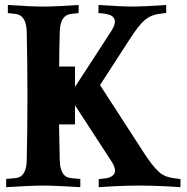

<svg xmlns="http://www.w3.org/2000/svg" viewBox="-20 -754 753 775"><path d="M519.5 -727.5Q556.6 -727.5 650.9 -733.9V-701.7L620.6 -697.8Q588.4 -693.4 564.5 -673.3Q540.5 -653.3 502.9 -594.7L383.8 -410.6L560.5 -137.7Q595.7 -83.5 618.7 -63H618.2Q623 -58.6 627.2 -55.2Q631.3 -51.8 636.7 -49.1Q642.1 -46.4 645.3 -44.4Q648.4 -42.5 655.3 -40.8Q662.1 -39.1 664.3 -38.1Q666.5 -37.1 674.8 -35.9Q683.1 -34.7 684.8 -34.4Q686.5 -34.2 696.5 -32.7Q706.5 -31.2 708.5 -31.2V1.5Q614.3 -4.9 543 -4.9Q472.7 -4.9 378.4 1.5V-30.8L409.2 -34.7Q422.4 -36.6 433.3 -44.2Q444.3 -51.8 444.3 -64.9Q444.3 -80.6 430.7 -101.6L282.7 -329.1V-252H218.3Q218.8 -208.5 221.2 -106.9Q222.7 -38.6 266.6 -35.2H266.1Q270 -34.7 285.6 -33.2Q301.3 -31.7 304.2 -31.7V1.5Q200.7 -4.9 154.3 -4.9Q108.4 -4.9 4.9 1.5V-31.7L43 -35.2H42.5Q86.4 -38.6 87.9 -106.9Q90.8 -231 90.8 -366.2Q90.8 -501.5 87.9 -625.5Q86.4 -692.9 42.5 -697.8L11.7 -701.2V-733.9Q106 -727.5 154.3 -727.5Q202.1 -727.5 297.4 -733.9V-701.2L266.6 -697.8Q222.7 -692.9 221.2 -625.5Q219.2 -555.2 218.8 -485.4H282.7V-403.3Q307.1 -440.9 356.7 -516.8Q406.2 -592.8 430.7 -630.9H430.2Q443.8 -651.4 443.8 -667Q443.8 -674.8 439.9 -680.7Q436 -686.5 431.4 -689.7Q426.8 -692.9 418 -695.3Q409.2 -697.8 404.1 -698.5Q398.9 -699.2 389.2 -700.2Q379.4 -701.2 377.4 -701.2V-733.9Q471.7 -727.5 519.5 -727.5Z"/></svg>

Font: Flanker
Style: Bold
Weight: 700
Designer: Flanker
Foundry: Flanker
Version: Version 2.021